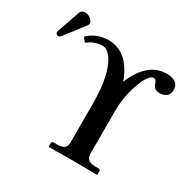

<svg xmlns="http://www.w3.org/2000/svg" viewBox="-193 -878 1023 1033"><g transform="rotate(30 319.0 -361.5)"><path d="M47.9 -724.1Q72.8 -724.1 91.3 -703.6Q98.6 -694.3 99.1 -686Q98.1 -676.8 94.2 -670.9L0 -548.8Q-6.3 -541.5 -11.2 -541Q-25.4 -541 -30.3 -551.8Q-30.8 -553.7 -30.8 -555.2Q-30.3 -561 -29.8 -564L20 -707Q26.9 -723.1 47.9 -724.1ZM329.1 -77.1V-314.9Q329.1 -502.9 272.5 -582Q247.6 -615.7 219.2 -616.2Q169.9 -615.2 127.9 -582L106.9 -606.9Q152.3 -655.3 230 -658.2Q335 -658.2 391.1 -550.3Q402.8 -527.8 411.1 -502.9Q474.1 -656.7 591.8 -658.2Q663.1 -658.2 668.5 -608.4Q668.9 -603 668.9 -598.1Q668.9 -562.5 633.8 -551.3Q623.5 -548.3 612.8 -547.9Q575.7 -547.9 565.9 -578.6Q564.9 -582.5 564 -585Q559.1 -600.1 545.9 -604Q515.1 -604 485.4 -526.9Q452.1 -440.4 452.1 -346.2V-77.1Q454.6 -33.7 506.8 -33.2H533.2Q540.5 -31.2 541 -23.9V-1L539.1 1Q538.6 1 390.1 -1L241.2 1L238.8 -1V-23.9Q240.2 -31.7 248 -33.2H273.9Q321.8 -33.2 327.6 -63Q329.1 -69.8 329.1 -77.1Z"/></g></svg>

Font: Linux Libertine O
Style: Semibold
Weight: 700
Designer: Philipp H. Poll
Foundry: Philipp H. Poll
Version: Version 5.0.0